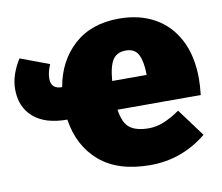

<svg xmlns="http://www.w3.org/2000/svg" viewBox="-78 -635 851 736"><g transform="rotate(-10 348.0 -267.0)"><path d="M687 -211H363Q371 -157 396.5 -138.5Q422 -120 470 -120Q498 -120 527 -131.5Q556 -143 591 -167L671 -59Q574 20 451 20Q326 20 254.5 -41Q183 -102 167 -207Q81 -207 35.5 -247Q-10 -287 -10 -356Q-10 -411 27 -470L139 -428Q126 -398 126 -373Q126 -333 169 -333Q186 -432 253 -493Q320 -554 429 -554Q508 -554 567 -521Q626 -488 658.5 -425Q691 -362 691 -274Q691 -249 687 -211ZM496 -330Q495 -377 481.5 -403Q468 -429 433 -429Q400 -429 383.5 -406Q367 -383 362 -323H496Z"/></g></svg>

Font: FiraGO Heavy
Style: Regular
Weight: 900
Designer: bBox Type
Foundry: bBox Type GmbH
Version: Version 1.001